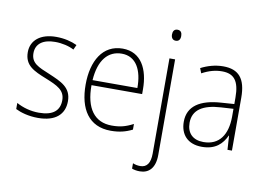

<svg xmlns="http://www.w3.org/2000/svg" viewBox="-95 -877 1759 1270"><g transform="rotate(10 784.5 -242.0)"><path d="M367 -133C367 -227 296 -254 215 -289C137 -321 87 -340 87 -407C87 -471 136 -505 216 -505C262 -505 310 -494 343 -476L358 -509C320 -527 272 -539 217 -539C112 -539 49 -487 49 -407C49 -317 113 -290 198 -256C277 -224 329 -201 329 -133C329 -65 287 -25 190 -25C135 -25 82 -40 39 -64V-23C73 -6 126 10 190 10C307 10 367 -44 367 -133Z M664 -539C530 -539 463 -421 463 -262C463 -99 531 10 679 10C736 10 779 -1 823 -23V-61C771 -34 734 -25 680 -25C563 -25 501 -110 502 -265H842V-297C842 -431 789 -539 664 -539ZM664 -505C761 -505 805 -418 804 -299H503C512 -435 572 -505 664 -505Z M968 -688C968 -667 978 -651 999 -651C1021 -651 1030 -666 1030 -688C1030 -709 1022 -725 999 -725C977 -725 968 -709 968 -688ZM915 241C975 241 1017 202 1017 113V-529H979V110C979 173 957 206 912 206C895 206 878 203 862 196V232C875 237 892 241 915 241Z M1339 -539C1286 -539 1235 -524 1190 -501L1203 -468C1251 -494 1294 -505 1337 -505C1417 -505 1454 -462 1454 -349V-306L1368 -300C1226 -291 1145 -238 1145 -133C1145 -49 1194 10 1291 10C1383 10 1428 -37 1454 -94H1456L1462 0H1492V-355C1492 -484 1443 -539 1339 -539ZM1371 -269 1454 -274V-219C1453 -101 1403 -23 1296 -23C1225 -23 1184 -63 1184 -133C1184 -220 1251 -262 1371 -269Z"/></g></svg>

Font: Noto Sans Devanagari UI SemiCondensed ExtraLight
Style: Regular
Weight: 200
Width: 4
Designer: Jelle Bosma - Monotype Design Team
Foundry: Monotype Imaging Inc.
Version: Version 2.004